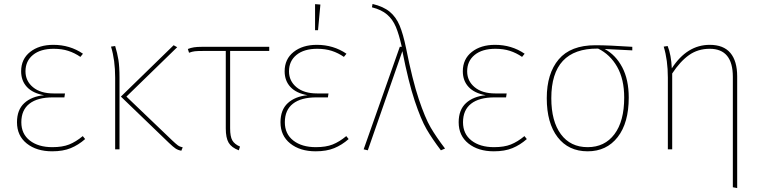

<svg xmlns="http://www.w3.org/2000/svg" viewBox="-20 -756 3865 972"><path d="M400 -484 387 -468Q358 -488 325.5 -498.5Q293 -509 252 -509Q185 -509 147 -478Q109 -447 109 -395Q109 -346 147 -314.5Q185 -283 251 -283H309L306 -263H248Q170 -263 129 -231Q88 -199 88 -137Q88 -78 131 -44.5Q174 -11 245 -11Q296 -11 330 -24.5Q364 -38 399 -67L411 -52Q377 -22 338 -6Q299 10 244 10Q165 10 115.5 -29.5Q66 -69 66 -137Q66 -200 103 -234Q140 -268 203 -274Q146 -284 116.5 -315.5Q87 -347 87 -395Q87 -457 132.5 -493Q178 -529 250 -529Q334 -529 400 -484Z M620 -267 852 -45Q870 -28 880 -20.5Q890 -13 905 -10L898 7Q881 4 869 -4Q857 -12 836 -32L592 -267L859 -527L877 -517ZM585 -361V0H563V-363Q563 -452 542 -520L563 -523Q574 -487 579.5 -453Q585 -419 585 -361Z M1145 -498V-106Q1145 -65 1156 -45.5Q1167 -26 1195 -14L1189 5Q1152 -9 1137.5 -33.5Q1123 -58 1123 -106V-498H1006Q980 -498 966.5 -496.5Q953 -495 937 -489L931 -508Q946 -514 962 -516.5Q978 -519 1003 -519H1343V-498Z M1734 -484 1721 -468Q1692 -488 1659.5 -498.5Q1627 -509 1586 -509Q1519 -509 1481 -478Q1443 -447 1443 -395Q1443 -346 1481 -314.5Q1519 -283 1585 -283H1643L1640 -263H1582Q1504 -263 1463 -231Q1422 -199 1422 -137Q1422 -78 1465 -44.5Q1508 -11 1579 -11Q1630 -11 1664 -24.5Q1698 -38 1733 -67L1745 -52Q1711 -22 1672 -6Q1633 10 1578 10Q1499 10 1449.5 -29.5Q1400 -69 1400 -137Q1400 -200 1437 -234Q1474 -268 1537 -274Q1480 -284 1450.5 -315.5Q1421 -347 1421 -395Q1421 -457 1466.5 -493Q1512 -529 1584 -529Q1668 -529 1734 -484ZM1602 -733 1590 -603H1575V-735Z M2036 -511Q2068 -350 2100 -254.5Q2132 -159 2160 -111Q2188 -63 2233 -4L2212 5Q2168 -53 2139.5 -102Q2111 -151 2079.5 -245.5Q2048 -340 2017 -497L1842 5L1821 0L2004 -519H2014Q2000 -582 1984 -620Q1968 -658 1939.5 -682.5Q1911 -707 1863 -719L1866 -736Q1921 -723 1953 -696.5Q1985 -670 2003 -627Q2021 -584 2036 -511Z M2636 -484 2623 -468Q2594 -488 2561.5 -498.5Q2529 -509 2488 -509Q2421 -509 2383 -478Q2345 -447 2345 -395Q2345 -346 2383 -314.5Q2421 -283 2487 -283H2545L2542 -263H2484Q2406 -263 2365 -231Q2324 -199 2324 -137Q2324 -78 2367 -44.5Q2410 -11 2481 -11Q2532 -11 2566 -24.5Q2600 -38 2635 -67L2647 -52Q2613 -22 2574 -6Q2535 10 2480 10Q2401 10 2351.5 -29.5Q2302 -69 2302 -137Q2302 -200 2339 -234Q2376 -268 2439 -274Q2382 -284 2352.5 -315.5Q2323 -347 2323 -395Q2323 -457 2368.5 -493Q2414 -529 2486 -529Q2570 -529 2636 -484Z M3181 -501 3041 -508Q3097 -478 3130 -415.5Q3163 -353 3163 -262Q3163 -134 3107 -62Q3051 10 2955 10Q2858 10 2803 -61.5Q2748 -133 2748 -259Q2748 -384 2808.5 -455.5Q2869 -527 2994 -527Q3061 -527 3181 -519ZM3008 -510H3005Q2771 -511 2771 -259Q2771 -142 2819.5 -76.5Q2868 -11 2955 -11Q3041 -11 3090.5 -76.5Q3140 -142 3140 -262Q3140 -355 3104.5 -417.5Q3069 -480 3008 -510Z M3712 -369V196L3690 192V-367Q3690 -509 3573 -509Q3513 -509 3468 -477Q3423 -445 3383 -384V0H3361V-363Q3361 -452 3340 -520L3360 -523Q3378 -478 3381 -410Q3458 -529 3573 -529Q3643 -529 3677.5 -488Q3712 -447 3712 -369Z"/></svg>

Font: Fira Sans Thin
Style: Regular
Weight: 100
Designer: bBox Type GmbH & Carrois Corporate GbR & Edenspiekermann AG
Foundry: bBox Type GmbH & Carrois Corporate GbR & Edenspiekermann AG
Version: Version 4.301